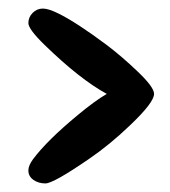

<svg xmlns="http://www.w3.org/2000/svg" viewBox="-20 -473 395 446"><path d="M85.4 -46.9Q69.3 -46.9 57.6 -55.2Q45.9 -63.5 45.9 -77.1Q45.9 -88.4 56.6 -103Q89.4 -147 161.1 -206.1Q199.7 -238.3 228 -254.9Q166 -288.6 83.5 -368.7Q45.9 -405.3 45.9 -419.4Q45.9 -433.1 55.9 -443.1Q65.9 -453.1 79.6 -453.1Q92.8 -453.1 116.2 -441.4Q157.7 -420.9 227.1 -369.1Q262.2 -342.8 300 -306.6Q337.9 -270.5 337.9 -254.9Q337.9 -234.9 281.7 -181.6Q234.9 -136.7 187 -104Q104 -46.9 85.4 -46.9Z"/></svg>

Font: Corben
Style: Regular
Weight: 400
Designer: vernon adams
Foundry: vernon adams
Version: Version 1.100